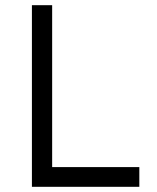

<svg xmlns="http://www.w3.org/2000/svg" viewBox="-20 -720 606 740"><path d="M103 0V-700H181V-76H517V0Z"/></svg>

Font: Lexend Deca Light
Style: Regular
Weight: 300
Designer: Bonnie Shaver-Troup, Thomas Jockin
Foundry: Lexend
Version: Version 1.008; ttfautohint (v1.8.4.7-5d5b)